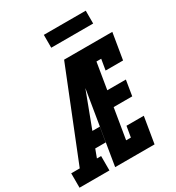

<svg xmlns="http://www.w3.org/2000/svg" viewBox="-258 -1061 1091 1190"><g transform="rotate(-30 287.5 -465.5)"><path d="M-42 0V-103H19L272 -735H379Q357 -674 334 -612.5Q311 -551 288 -490L203 -265H256L239 -162H164L142 -103H172V0ZM213 0 334 -735H617L586 -548H461L474 -625H440L409 -437H542L524 -327H391L355 -110H389L402 -187H526L495 0ZM540 -839H240V-931H540Z"/></g></svg>

Font: Iosevka Slab XBdEx
Style: Italic
Weight: 800
Width: 7
Italic angle: -9°
Monospace: yes
Designer: Belleve Invis
Foundry: Belleve Invis
Version: Version 11.1.1; ttfautohint (v1.8.3)